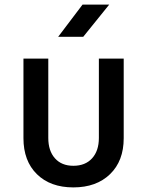

<svg xmlns="http://www.w3.org/2000/svg" viewBox="-20 -805 640 835"><path d="M299 10Q199 10 140.5 -47.5Q82 -105 82 -204V-550H190V-205Q190 -149 219 -116.5Q248 -84 299 -84Q351 -84 380.5 -116.5Q410 -149 410 -205V-550H518V-204Q518 -105 458.5 -47.5Q399 10 299 10ZM233 -645 339 -785H455L342 -645Z"/></svg>

Font: JetBrains Mono SemiBold
Style: Regular
Weight: 472
Monospace: yes
Designer: Philipp Nurullin, Konstantin Bulenkov
Foundry: JetBrains
Version: Version 2.305; ttfautohint (v1.8.4.7-5d5b)